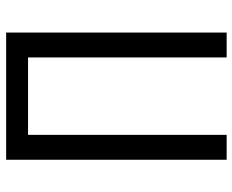

<svg xmlns="http://www.w3.org/2000/svg" viewBox="-88 -688 775 640"><g transform="rotate(-90 300.0 -367.5)"><path d="M88 0V-735H512V0H429V-662H171V0Z"/></g></svg>

Font: Iosevka Custom Extended
Style: Regular
Weight: 400
Width: 7
Monospace: yes
Designer: Belleve Invis
Foundry: Belleve Invis
Version: Version 11.2.4; ttfautohint (v1.8.4)